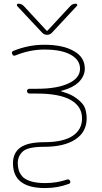

<svg xmlns="http://www.w3.org/2000/svg" viewBox="-20 -792 540 1018"><path d="M219.7 205.1Q132.8 205.1 90.8 171.9Q48.8 139.6 48.8 73.2Q48.8 18.6 87.9 -9.8Q127.9 -38.1 214.8 -38.1Q312.5 -38.1 363.3 -70.3Q415 -103.5 415 -164.1Q415 -228.5 353.5 -262.7Q293.9 -295.9 175.8 -295.9H135.7Q130.9 -295.9 127 -299.8Q123 -303.7 123 -309.1Q123 -314.5 127 -317.9Q130.9 -321.3 135.7 -321.3H175.8Q282.2 -321.3 342.8 -349.6Q404.3 -377.9 404.3 -427.7Q404.3 -474.6 354.5 -502Q305.7 -529.3 214.8 -529.3Q138.7 -529.3 61.5 -498Q48.8 -493.2 44.9 -505.9Q43 -508.8 43 -511.7Q43 -519.5 51.8 -522.5Q130.9 -554.7 214.8 -554.7Q315.4 -554.7 373 -520.5Q429.7 -488.3 429.7 -427.7Q429.7 -388.7 396.5 -355.5Q367.2 -328.1 316.4 -313.5L304.7 -310.5Q303.7 -309.6 303.7 -308.6Q303.7 -307.6 304.7 -307.6L316.4 -303.7Q355.5 -293 384.8 -271.5Q421.9 -244.1 430.7 -218.8Q439.5 -192.4 439.5 -164.1Q439.5 -128.9 424.8 -101.1Q410.2 -73.2 380.9 -53.7Q321.3 -13.7 214.8 -13.7Q129.9 -13.7 102.5 9.8Q74.2 34.2 74.2 73.2Q74.2 92.8 79.1 109.4Q83 125 97.7 142.6Q111.3 159.2 142.6 168.9Q172.9 178.7 219.7 178.7Q280.3 178.7 335 160.2Q346.7 156.2 351.6 167Q356.4 178.7 345.7 182.6Q286.1 205.1 219.7 205.1ZM203.1 -619.1 71.3 -759.8Q69.3 -762.7 69.3 -765.6Q69.3 -766.6 70.3 -768.6Q72.3 -772.5 77.1 -772.5Q94.7 -772.5 106.4 -759.8L226.6 -629.9Q229.5 -627 232.4 -629.9L353.5 -760.7Q365.2 -772.5 381.8 -772.5Q386.7 -772.5 388.7 -768.6Q389.6 -766.6 389.6 -764.6Q389.6 -762.7 387.7 -760.7L255.9 -619.1Q245.1 -607.4 229.5 -607.4Q213.9 -607.4 203.1 -619.1Z"/></svg>

Font: Rounded Mgen+ 1mn thin
Style: Regular
Weight: 100
Designer: [Source Han Sans]
Ryoko NISHIZUKA  (kana & ideographs); Paul D. Hunt (Latin, Greek & Cyrillic); Wenlong ZHANG  (bopomofo
Version: Version 1.059.20150602